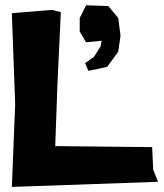

<svg xmlns="http://www.w3.org/2000/svg" viewBox="-20 -696 629 735"><path d="M309.6 -534.2 369.1 -540 365.2 -518.6 339.8 -478.5 305.7 -454.1 318.4 -424.8 356.4 -432.6 390.6 -440.4 432.6 -498 441.4 -559.6 432.6 -627 394.5 -672.9 309.6 -675.8 285.2 -627V-575.2ZM25.4 -645.5 38.1 -296.9 25.4 19.5 585 0 566.4 -46.9 562.5 -132.8 191.4 -136.7 200.2 -381.8 212.9 -649.4 178.7 -658.2Z"/></svg>

Font: MaokenAssortedSans-TC
Style: Regular
Weight: 500
Version: Version 0.83